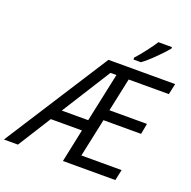

<svg xmlns="http://www.w3.org/2000/svg" viewBox="-215 -1085 1230 1239"><g transform="rotate(20 400.0 -465.5)"><path d="M410.2 -303.2 481.9 -639.2H440.9L229 -303.2ZM707 0H347.2L395 -227.1H181.2L38.1 0H-58.1L399.9 -713.9H857.9L841.8 -639.2H565.9L517.1 -410.2H774.9L761.2 -336.9H502.9L446.8 -74.2H723.1ZM756.8 -931.2V-920.9Q738.3 -897 688.5 -847.2Q638.7 -797.4 602.1 -771H550.8V-784.2Q578.1 -813.5 612.3 -858.4Q646.5 -903.3 664.1 -931.2Z"/></g></svg>

Font: OpenSans-Italic
Style: Italic
Weight: 400
Italic angle: -12°
Foundry: Ascender Corporation
Version: Version 1.10